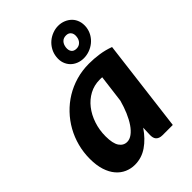

<svg xmlns="http://www.w3.org/2000/svg" viewBox="-226 -871 979 979"><g transform="rotate(-45 263.0 -382.0)"><path d="M14 0ZM435.5 0H362Q349 0 340.2 -3.5Q331.5 -7 326.2 -13Q321 -19 319 -27Q317 -35 317 -44.5L319 -97Q286 -48.5 245.2 -20.5Q204.5 7.5 155.5 7.5Q127 7.5 101.2 -3.8Q75.5 -15 56 -37.8Q36.5 -60.5 25.2 -95.2Q14 -130 14 -176.5Q14 -223 25.5 -266.8Q37 -310.5 58.5 -349Q80 -387.5 110.8 -419.8Q141.5 -452 179.2 -475Q217 -498 261.2 -510.8Q305.5 -523.5 354.5 -523.5Q390.5 -523.5 426.5 -518.2Q462.5 -513 497.5 -500ZM210 -103Q228.5 -103 246.8 -116.5Q265 -130 281 -153.5Q297 -177 310.5 -208.5Q324 -240 334 -276.5L353 -426.5Q348 -427 343.5 -427Q339 -427 335 -427Q295 -427 261.5 -409Q228 -391 203.8 -360Q179.5 -329 165.8 -288Q152 -247 152 -201.5Q152 -149.5 168 -126.2Q184 -103 210 -103ZM261 -664.5Q263.5 -688.5 274.5 -708.2Q285.5 -728 301.8 -741.8Q318 -755.5 338.2 -763.2Q358.5 -771 379.5 -771Q401 -771 419.8 -763.2Q438.5 -755.5 452 -741.8Q465.5 -728 472 -708.2Q478.5 -688.5 476 -664.5Q473 -641 462 -622Q451 -603 434.5 -589.5Q418 -576 397.5 -568.5Q377 -561 355.5 -561Q334.5 -561 316 -568.5Q297.5 -576 284.5 -589.5Q271.5 -603 265 -622Q258.5 -641 261 -664.5ZM329.5 -664.5Q327.5 -645.5 336 -633.8Q344.5 -622 364 -622Q381.5 -622 393.2 -633.8Q405 -645.5 407 -664.5Q409.5 -684.5 400.2 -696.2Q391 -708 373.5 -708Q354 -708 343 -696.2Q332 -684.5 329.5 -664.5Z"/></g></svg>

Font: Lato Heavy
Style: Italic
Weight: 800
Italic angle: -7°
Designer: Lukasz Dziedzic
Foundry: tyPoland Lukasz Dziedzic
Version: Version 2.007; 2014-02-27